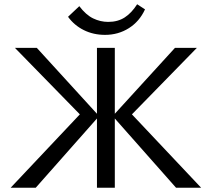

<svg xmlns="http://www.w3.org/2000/svg" viewBox="-20 -883 996 903"><path d="M808 0 510 -337 803 -658H906L571 -315L578 -369L926 0ZM30 0 378 -369 385 -315 50 -658H153L446 -337L148 0ZM436 0V-658H520V0ZM474 -719Q419 -719 374 -741.5Q329 -764 300 -804L353 -854Q384 -813 418 -796.5Q452 -780 489 -780Q534 -780 566.5 -801Q599 -822 625 -863L662 -839Q636 -782 586 -750.5Q536 -719 474 -719Z"/></svg>

Font: Ysabeau Office Medium
Style: Regular
Weight: 500
Designer: Christian Thalmann (Catharsis Fonts)
Version: Version 2.001;gftools[0.9.30]; featfreeze: tnum,lnum,ss02